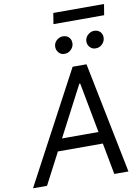

<svg xmlns="http://www.w3.org/2000/svg" viewBox="-156 -1164 899 1238"><g transform="rotate(-10 293.5 -545.5)"><path d="M48.8 0H-43L344.7 -727.5H435.5L582 0H489.3L374 -612.3H368.2ZM129.9 -284.2H502L489.3 -206.1H117.2ZM307.6 -818.4Q284.2 -817.9 268.8 -836.9Q253.4 -856 256.8 -880.9Q259.8 -902.8 277.8 -917.2Q295.9 -931.6 316.4 -931.6Q342.8 -931.6 357.9 -913.8Q373 -896 369.1 -869.1Q365.7 -849.1 348.4 -833.5Q331.1 -817.9 307.6 -818.4ZM511.7 -818.4Q488.8 -817.9 472.9 -836.4Q457 -855 460.9 -880.9Q464.8 -902.8 482.7 -917.2Q500.5 -931.6 520.5 -931.6Q547.4 -931.6 562.5 -913.8Q577.6 -896 573.2 -869.1Q569.8 -849.1 552.7 -833.5Q535.6 -817.9 511.7 -818.4ZM614.3 -1090.8 602.5 -1019.5H270.5L282.2 -1090.8Z"/></g></svg>

Font: Inter Tight
Style: Italic
Weight: 400
Italic angle: -9.39999°
Designer: Rasmus Andersson
Foundry: rsms
Version: Version 3.002